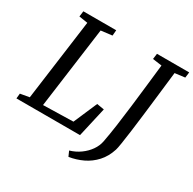

<svg xmlns="http://www.w3.org/2000/svg" viewBox="-193 -943 1318 1310"><g transform="rotate(30 466.5 -287.5)"><path d="M0.4 0 4.3 -39.8 75.6 -52.3 161.3 -688.5 93.1 -699.1 98.7 -743H357.6L353.8 -699.1L266.2 -688.5L180.2 -51.5L416.7 -57.2L496.7 -242.6L554.3 -233L501.3 0ZM507.1 168 489.4 128.2Q534.5 114.9 570.7 88.8Q607 62.6 631 28.3Q654.9 -6.1 662 -43.4Q674.1 -106.2 685.1 -184.8Q696.1 -263.3 706.4 -349.3Q716.8 -435.3 726.5 -522.2Q736.2 -609.1 745.3 -689L672.9 -699.1L678.8 -743H932.6L927.1 -699.1L848.3 -689.2Q837.5 -596.1 827.2 -506.8Q816.9 -417.5 807.4 -338.6Q798 -259.7 789.6 -196.7Q781.2 -133.7 774.6 -92.4Q768.1 -51 763.5 -37Q743.5 25.6 704.7 68Q666 110.4 615 134.8Q563.9 159.2 507.1 168Z"/></g></svg>

Font: Merriweather Light
Style: Italic
Weight: 300
Italic angle: -7.8°
Designer: Eben Sorkin
Foundry: Eben Sorkin
Version: Version 2.101